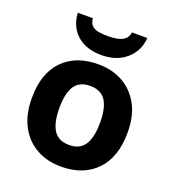

<svg xmlns="http://www.w3.org/2000/svg" viewBox="-141 -879 900 997"><g transform="rotate(20 309.5 -380.5)"><path d="M574 -274Q574 -138 502.5 -64Q431 10 308 10Q232 10 172.5 -23Q113 -56 79 -119.5Q45 -183 45 -274Q45 -410 116 -483Q187 -556 311 -556Q388 -556 447 -523Q506 -490 540 -427.5Q574 -365 574 -274ZM197 -274Q197 -193 223.5 -151.5Q250 -110 310 -110Q369 -110 395.5 -151.5Q422 -193 422 -274Q422 -355 395.5 -395.5Q369 -436 309 -436Q250 -436 223.5 -395.5Q197 -355 197 -274ZM502 -771Q497 -698 444 -652Q391 -606 308 -606Q222 -606 172 -651Q122 -696 118 -771H201Q204 -743 218.5 -730Q233 -717 257 -713.5Q281 -710 309 -710Q333 -710 356.5 -714.5Q380 -719 397 -732Q414 -745 417 -771Z"/></g></svg>

Font: RS Noto Sans
Style: Bold
Weight: 700
Designer: Monotype Design Team
Foundry: Monotype Imaging Inc.
Version: Version 3.10